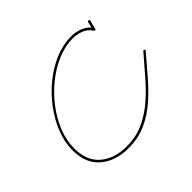

<svg xmlns="http://www.w3.org/2000/svg" viewBox="-135 -728 904 904"><g transform="rotate(-45 317.5 -276.0)"><path d="M549 -546Q546 -535 543.5 -524.5Q541 -514 538 -503Q537 -497 531 -499Q525 -500 527 -506Q532 -527 537 -549Q538 -554 544 -553Q550 -552 549 -546ZM527 -501Q513 -525 486 -535.5Q459 -546 433 -546Q381 -546 329 -524Q277 -502 230.5 -464.5Q184 -427 147.5 -379Q111 -331 90.5 -278.5Q70 -226 70 -174Q70 -91 120.5 -48.5Q171 -6 252 -6Q316 -6 368 -30.5Q420 -55 464 -94Q508 -133 547 -179Q586 -225 624 -268Q628 -273 632 -269Q637 -265 633 -261Q594 -216 554 -169Q514 -122 469.5 -82.5Q425 -43 371.5 -18.5Q318 6 252 6Q166 6 112 -40Q58 -86 58 -174Q58 -227 79.5 -281.5Q101 -336 138 -385.5Q175 -435 223 -474Q271 -513 325 -535.5Q379 -558 433 -558Q463 -558 492.5 -546Q522 -534 538 -508Q541 -502 536 -499Q530 -496 527 -501Z"/></g></svg>

Font: FRB American Cursive Guidelines Thin
Style: Italic
Weight: 100
Italic angle: -25°
Version: Version 2.0;Modular Font Editor K font №1